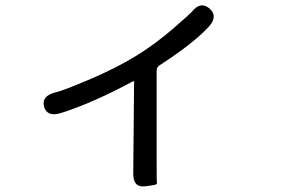

<svg xmlns="http://www.w3.org/2000/svg" viewBox="-20 -613 1040 706"><path d="M514 72Q469 78 470 23L473 -311Q473 -316 469 -314Q318 -233 203 -197Q153 -182 142 -221Q132 -260 183 -273Q214 -280 321 -326Q413 -366 482 -408.5Q551 -451 618 -509Q680 -563 685 -569Q717 -610 750 -582Q783 -554 748 -515Q692 -454 567 -373Q556 -366 556 -353V-10Q556 58 557 62.5Q558 67 514 72Z"/></svg>

Font: Resource Han Rounded JP
Style: Regular
Weight: 400
Designer: Cyano Hao (round all glyphs); Ryoko NISHIZUKA 西塚涼子 (kana, bopomofo & ideographs); Paul D. Hunt (Latin, Greek & Cyrillic)
Foundry: Cyano Hao
Version: 0.990